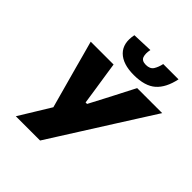

<svg xmlns="http://www.w3.org/2000/svg" viewBox="-251 -1127 1295 1295"><g transform="rotate(45 397.0 -479.0)"><path d="M110.5 0Q143 -52.5 176.2 -107.2Q209.5 -162 246.5 -222L165 -518.5Q152 -567.5 139.8 -611.8Q127.5 -656 112 -713H330Q336.5 -668.5 341.5 -636Q346.5 -603.5 351 -574Q355.5 -544.5 361 -509L377.5 -398.5H391.5L448.5 -507Q467 -543 482.8 -573Q498.5 -603 515.2 -636Q532 -669 555 -713H793.5Q752 -647.5 708 -578.2Q664 -509 627 -450.5L485 -226Q451.5 -173.5 413.8 -113.5Q376 -53.5 342 0ZM476 -759Q371.5 -759 321 -809.2Q270.5 -859.5 289.5 -952L436.5 -957.5Q428 -917.5 437.2 -891.2Q446.5 -865 485.5 -865Q525 -865 541 -890.5Q557 -916 564.5 -952H710.5Q690 -854 636.2 -806.5Q582.5 -759 476 -759Z"/></g></svg>

Font: Commissioner ExtraBold
Style: Italic
Weight: 800
Italic angle: -12°
Designer: Kostas Bartsokas
Foundry: Kostas Bartsokas
Version: Version 1.000; ttfautohint (v1.8.3)